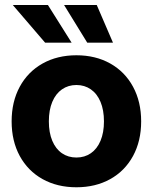

<svg xmlns="http://www.w3.org/2000/svg" viewBox="-20 -753 624 784"><path d="M27.5 -257.4Q27.5 -337.5 60.6 -398.7Q93.8 -460 153.9 -493.7Q214.1 -527.3 292 -527.3Q370.2 -527.3 430.2 -493.7Q490.2 -460 523.3 -398.7Q556.4 -337.5 556.4 -257.4Q556.4 -177.2 523.3 -116.2Q490.2 -55.2 430.2 -21.7Q370.2 11.7 292 11.7Q213.8 11.7 153.8 -21.7Q93.8 -55.2 60.6 -116.2Q27.5 -177.2 27.5 -257.4ZM404.5 -257.4Q404.5 -303.4 390.5 -336.9Q376.5 -370.4 351 -388.1Q325.5 -405.9 292 -405.9Q258.5 -405.9 233 -388.1Q207.5 -370.4 193.5 -337Q179.5 -303.6 179.5 -257.4Q179.5 -211.4 193.5 -178.1Q207.5 -144.8 232.9 -127.3Q258.3 -109.8 292 -109.8Q325.7 -109.8 351.1 -127.4Q376.5 -145 390.5 -178.3Q404.5 -211.6 404.5 -257.4ZM241.7 -732.5H375.1L441.3 -578.8H336.2ZM32.3 -732.5H175.7L272.4 -578.8H164.2Z"/></svg>

Font: Intratopia Thin
Style: Regular
Weight: 100
Designer: Rasmus Andersson
Foundry: rsms
Version: Version 3.000;Glyphs 3.2.3 (3260)